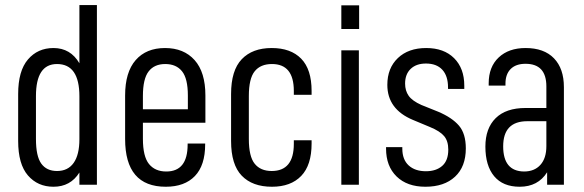

<svg xmlns="http://www.w3.org/2000/svg" viewBox="-20 -710 2246 738"><path d="M49.8 -168V-348.6Q49.8 -437.5 87.4 -481.4Q125 -525.4 185.5 -525.4Q251 -525.4 285.2 -466.8V-690.4H352.5V0H285.2V-46.9Q251 7.8 185.5 7.8Q125 7.8 87.4 -35.6Q49.8 -79.1 49.8 -168ZM285.2 -174.8V-339.8Q285.2 -463.9 199.2 -463.9Q118.2 -463.9 118.2 -340.8V-175.8Q118.2 -109.4 138.7 -81.1Q159.2 -52.7 199.2 -52.7Q241.2 -52.7 263.2 -84Q285.2 -115.2 285.2 -174.8Z M529.3 -238.3V-176.8Q529.3 -108.4 552.7 -79.6Q576.2 -50.8 619.1 -50.8Q701.2 -50.8 701.2 -154.3V-158.2H768.6V-155.3Q768.6 -74.2 729 -33.2Q689.5 7.8 617.2 7.8Q460.9 7.8 460.9 -175.8V-342.8Q460.9 -432.6 501.5 -479Q542 -525.4 614.3 -525.4Q686.5 -525.4 728 -479Q769.5 -432.6 769.5 -342.8V-238.3ZM529.3 -340.8V-290H702.1V-342.8Q702.1 -408.2 679.7 -436Q657.2 -463.9 615.2 -463.9Q573.2 -463.9 551.3 -435.5Q529.3 -407.2 529.3 -340.8Z M868.2 -168V-348.6Q868.2 -439.5 909.2 -482.4Q950.2 -525.4 1024.4 -525.4Q1097.7 -525.4 1137.7 -484.4Q1177.7 -443.4 1177.7 -360.4V-345.7H1109.4V-360.4Q1109.4 -463.9 1025.4 -463.9Q981.4 -463.9 959 -436Q936.5 -408.2 936.5 -340.8V-175.8Q936.5 -108.4 959 -80.6Q981.4 -52.7 1024.4 -52.7Q1109.4 -52.7 1109.4 -157.2V-170.9H1177.7V-158.2Q1177.7 -75.2 1137.7 -33.7Q1097.7 7.8 1025.4 7.8Q950.2 7.8 909.2 -34.7Q868.2 -77.1 868.2 -168Z M1292 -516.6H1359.4V0H1292ZM1292 -689.5H1360.4V-598.6H1292Z M1463.9 -138.7V-144.5H1526.4V-138.7Q1526.4 -96.7 1550.8 -74.2Q1575.2 -51.8 1617.2 -51.8Q1656.2 -51.8 1679.7 -72.3Q1703.1 -92.8 1703.1 -134.8Q1703.1 -168 1687 -187Q1670.9 -206.1 1632.8 -221.7L1567.4 -249Q1468.8 -290 1468.8 -383.8Q1468.8 -448.2 1509.3 -486.8Q1549.8 -525.4 1618.2 -525.4Q1686.5 -525.4 1725.6 -486.3Q1764.6 -447.3 1764.6 -380.9V-368.2H1702.1V-374Q1702.1 -418 1680.2 -441.9Q1658.2 -465.8 1617.2 -465.8Q1580.1 -465.8 1558.6 -445.3Q1537.1 -424.8 1537.1 -388.7Q1537.1 -361.3 1550.8 -341.8Q1564.5 -322.3 1599.6 -306.6L1665 -280.3Q1717.8 -257.8 1744.1 -227.1Q1770.5 -196.3 1770.5 -139.6Q1770.5 -69.3 1729 -30.8Q1687.5 7.8 1615.2 7.8Q1544.9 7.8 1504.4 -31.7Q1463.9 -71.3 1463.9 -138.7Z M2147.5 -375V0H2083V-47.9Q2047.9 7.8 1977.5 7.8Q1913.1 7.8 1879.4 -32.7Q1845.7 -73.2 1845.7 -146.5Q1845.7 -216.8 1885.3 -255.9Q1924.8 -294.9 2000 -294.9H2080.1V-377.9Q2080.1 -464.8 2000 -464.8Q1962.9 -464.8 1942.9 -444.8Q1922.9 -424.8 1922.9 -388.7V-380.9H1858.4V-389.6Q1858.4 -453.1 1897 -489.3Q1935.5 -525.4 2000 -525.4Q2071.3 -525.4 2109.4 -485.8Q2147.5 -446.3 2147.5 -375ZM2080.1 -148.4V-244.1H2006.8Q1914.1 -244.1 1914.1 -147.5Q1914.1 -51.8 1994.1 -50.8Q2034.2 -50.8 2057.1 -76.2Q2080.1 -101.6 2080.1 -148.4Z"/></svg>

Font: Altinn-DIN Condensed
Style: Regular
Weight: 400
Width: 3
Designer: Charles Nix
Foundry: Altinn
Version: Version 2.00